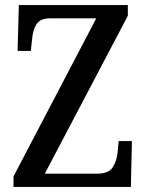

<svg xmlns="http://www.w3.org/2000/svg" viewBox="-20 -734 575 754"><path d="M33 0V-41L358 -662H176Q137 -662 122.5 -637.5Q108 -613 106 -579L101 -534H49L54 -714H482V-672L156 -52H362Q407 -52 423 -77.5Q439 -103 442 -137L446 -180H498L494 0Z"/></svg>

Font: Noto Serif Tamil Condensed Medium
Style: Italic
Weight: 500
Width: 3
Italic angle: -12°
Designer: Indian Type Foundry, Tom Grace, and the Monotype Design Team
Foundry: Monotype Imaging Inc.
Version: Version 2.003; ttfautohint (v1.8.4.7-5d5b)